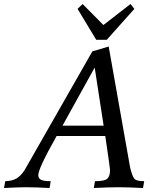

<svg xmlns="http://www.w3.org/2000/svg" viewBox="-75 -944 801 964"><path d="M643.1 0Q566.9 -3.9 522.9 -3.9Q468.3 -3.9 396 0L401.9 -34.2Q451.2 -34.2 464.4 -47.4Q477.5 -60.5 477.5 -90.3Q477.5 -99.6 453.6 -261.2H209.5Q117.2 -98.6 117.2 -64.5Q117.2 -47.9 131.6 -41Q146 -34.2 179.7 -34.2L173.8 0Q104.5 -3.9 54.7 -3.9Q14.6 -3.9 -54.7 0L-48.8 -34.2Q-14.6 -35.2 7.6 -47.9Q29.8 -60.5 49.3 -91.3L388.7 -686L470.7 -710.4L578.6 -101.6Q588.4 -62.5 598.1 -48.3Q607.9 -34.2 648.9 -34.2ZM445.3 -313 400.4 -605 238.8 -313ZM460.9 -744.1H408.2L314.5 -899.4L339.8 -923.8L444.3 -818.4L580.1 -923.8L599.6 -899.4Z"/></svg>

Font: Kelvinch
Style: Italic
Weight: 400
Italic angle: -10°
Designer: Paul James Miller
Foundry: High-Logic / Made with FontCreator
Version: Version 3.40;July 22, 2017;FontCreator 11.0.0.2388 64-bit